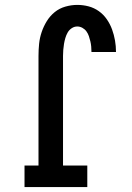

<svg xmlns="http://www.w3.org/2000/svg" viewBox="-20 -763 540 783"><path d="M80 0V-88H137V-535Q137 -560 139.5 -584.5Q142 -609 150 -632.5Q158 -656 171 -677Q184 -698 203 -713.5Q222 -729 246.5 -736Q271 -743 295 -743Q319 -743 341.5 -737Q364 -731 383 -717.5Q402 -704 415.5 -684.5Q429 -665 437 -643Q445 -621 449 -598Q453 -575 453 -552V-551H353Q353 -562 352 -573Q351 -584 348.5 -594.5Q346 -605 342.5 -615.5Q339 -626 332.5 -635Q326 -644 316 -649.5Q306 -655 295 -655Q283 -655 272.5 -648Q262 -641 256 -630.5Q250 -620 246.5 -608Q243 -596 241 -584Q239 -572 238 -559.5Q237 -547 237 -535V-88H336V0Z"/></svg>

Font: Iosevka Curly Slab Semibold
Style: Regular
Weight: 600
Monospace: yes
Designer: Belleve Invis
Foundry: Belleve Invis
Version: Version 22.1.2; ttfautohint (v1.8.4)